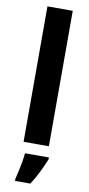

<svg xmlns="http://www.w3.org/2000/svg" viewBox="-106 -800 494 1061"><g transform="rotate(10 141.0 -269.5)"><path d="M212 0H70V-760H212ZM223 71Q209 106 190 145Q171 184 147 221H61V208Q66 189 72 162.5Q78 136 82.5 109Q87 82 89 61H223Z"/></g></svg>

Font: Noto Sans Ethiopic SemiCondensed
Style: Bold
Weight: 700
Width: 4
Designer: Monotype Design Team
Foundry: Monotype Imaging Inc.
Version: Version 2.102; ttfautohint (v1.8.4.7-5d5b)